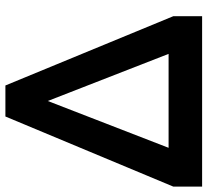

<svg xmlns="http://www.w3.org/2000/svg" viewBox="-64 -702 750 693"><g transform="rotate(-90 310.5 -355.0)"><path d="M-16 -104 237 -710H349L599 -104V0H-16ZM463 -121 293 -557 124 -121Z"/></g></svg>

Font: PTCRaleway
Style: Bold Italic
Weight: 700
Italic angle: -12°
Designer: Matt McInerney, Pablo Impallari, Rodrigo Fuenzalida
Foundry: Matt McInerney, Pablo Impallari, Rodrigo Fuenzalida
Version: Version 3.000g; ttfautohint (v1.5) -l 8 -r 28 -G 28 -x 14 -D